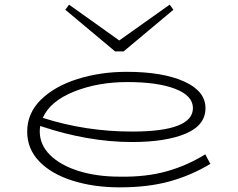

<svg xmlns="http://www.w3.org/2000/svg" viewBox="-20 -793 1026 826"><path d="M885 -88Q804 -39 711 -13Q618 13 495 13Q384 13 293 -15.5Q202 -44 149.5 -98Q97 -152 97 -227Q97 -306 156 -364Q215 -422 313.5 -453Q412 -484 525 -484Q680 -484 772 -442.5Q864 -401 864 -328Q864 -254 778.5 -218Q693 -182 548 -182Q358 -182 153 -251Q151 -237 151 -228Q151 -170 195.5 -126Q240 -82 318 -57.5Q396 -33 495 -33Q608 -31 697 -56Q786 -81 863 -129ZM164 -286Q348 -227 548 -227Q810 -227 810 -328Q810 -381 734.5 -410.5Q659 -440 528 -440Q401 -440 298.5 -399Q196 -358 164 -286ZM726 -751 512 -572H475L261 -751L277 -773L493 -619L710 -773Z"/></svg>

Font: BioRhyme Expanded Light
Style: Regular
Weight: 300
Width: 7
Designer: Aoife Mooney
Foundry: Aoife Mooney Type
Version: Version 1.001